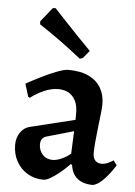

<svg xmlns="http://www.w3.org/2000/svg" viewBox="-53 -771 581 824"><g transform="rotate(5 237.5 -359.0)"><path d="M379 12Q336 12 311.5 -8Q287 -28 282 -66L276 -69Q255 -47 234 -30Q213 -13 195 -2.5Q177 8 165 8Q127 8 96.5 -10Q66 -28 48.5 -59.5Q31 -91 31 -131Q31 -161 46.5 -184Q62 -207 88 -213L280 -260V-290Q280 -335 257.5 -360Q235 -385 194 -385Q166 -385 134.5 -371.5Q103 -358 76 -337L69 -341L52 -396Q81 -412 116 -429.5Q151 -447 182.5 -459Q214 -471 230 -471Q285 -471 320 -453.5Q355 -436 372 -406Q389 -376 389 -336Q389 -324 386 -296Q383 -268 379 -235Q375 -202 372.5 -172Q370 -142 370 -124Q370 -104 380 -93Q390 -82 407 -82Q421 -82 435.5 -88.5Q450 -95 458 -101L473 -81Q463 -65 448 -45Q433 -25 415.5 -9Q398 7 379 12ZM197 -80Q213 -80 235 -89.5Q257 -99 274 -114L278 -211L163 -178Q137 -171 137 -142Q137 -116 153.5 -98Q170 -80 197 -80ZM275 -523Q230 -559 188.5 -589Q147 -619 120 -637Q93 -655 93 -655L92 -668L141 -729L153 -730Q153 -730 167 -715Q181 -700 204.5 -675Q228 -650 257 -619.5Q286 -589 315 -560L288 -527Z"/></g></svg>

Font: Alegreya SemiBold
Style: Regular
Weight: 600
Designer: Juan Pablo del Peral
Foundry: Huerta Tipografica
Version: Version 2.009